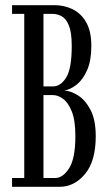

<svg xmlns="http://www.w3.org/2000/svg" viewBox="-20 -720 418 740"><path d="M26.5 0V-34H73.5V-666.5H26.5V-700H191Q228 -700 260.2 -684.2Q292.5 -668.5 312.2 -634Q332 -599.5 332 -542.5Q332 -487 316 -450.2Q300 -413.5 276 -394.2Q252 -375 228 -371Q252.5 -370 280.8 -352.2Q309 -334.5 329 -296.2Q349 -258 349 -195Q349 -99 307.8 -49.5Q266.5 0 209.5 0ZM147.5 -387H184.5Q214 -387 235.2 -421.5Q256.5 -456 256.5 -542.5Q256.5 -595 245.5 -621.8Q234.5 -648.5 217.5 -657.5Q200.5 -666.5 183.5 -666.5H147.5ZM147.5 -34H193.5Q222 -34 246.2 -71.2Q270.5 -108.5 270.5 -195.5Q270.5 -256 256.8 -290.2Q243 -324.5 223.2 -339Q203.5 -353.5 184.5 -353.5H147.5Z"/></svg>

Font: Imbue 10pt
Style: Regular
Weight: 400
Designer: Tyler Finck
Foundry: Etcetera Type Company
Version: Version 1.102; ttfautohint (v1.8.3)